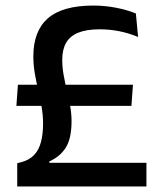

<svg xmlns="http://www.w3.org/2000/svg" viewBox="-20 -671 578 691"><path d="M39 -290 44.5 -366H458.5L453 -290ZM157.5 -85H507V0H42V-83.5L57 -87.5Q85.5 -95 102.8 -113.2Q120 -131.5 127.5 -160Q135 -188.5 135 -227Q135 -256 129.8 -285.8Q124.5 -315.5 117.5 -346Q110.5 -376.5 105.2 -407Q100 -437.5 100 -468Q100 -559.5 152.5 -605.2Q205 -651 316 -651Q357.5 -651 397.5 -643.2Q437.5 -635.5 469 -622.5L477 -538Q443 -552 408.5 -558.8Q374 -565.5 338.5 -565.5Q291 -565.5 261.2 -553.2Q231.5 -541 217.8 -516.8Q204 -492.5 204 -455.5Q204 -429 209 -401.2Q214 -373.5 220.8 -345.2Q227.5 -317 232.5 -289.2Q237.5 -261.5 237.5 -235Q237.5 -173 217 -140.2Q196.5 -107.5 157.5 -90Z"/></svg>

Font: Anek Tamil Medium Medium
Style: Regular
Weight: 500
Version: Version 1.003